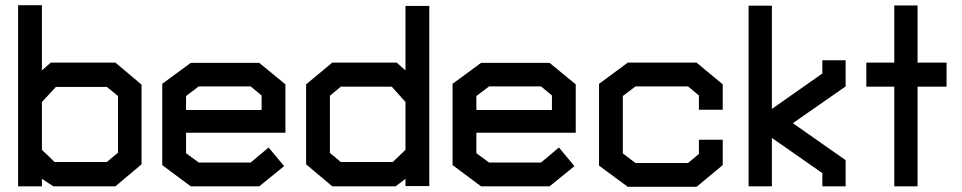

<svg xmlns="http://www.w3.org/2000/svg" viewBox="-20 -720 3718 742"><path d="M426 0H186L142 -29V0H50V-700H142V-448L176 -478H426L527 -393V-85ZM436 -349 393 -384H196L142 -326V-141L191 -94H393L436 -130Z M699 -207V-128L748 -92H949L1018 -150L1078 -78L982 0H717L607 -82V-396L717 -477H982L1083 -394V-207ZM991 -351 949 -386H748L699 -349V-295H991Z M1547 -1V-29L1509 0H1264L1163 -85V-394L1264 -478H1513L1547 -448V-697H1639V-1ZM1547 -326 1494 -385H1297L1255 -350V-129L1297 -94H1498L1547 -141Z M1821 -207V-128L1870 -92H2071L2140 -150L2200 -78L2104 0H1839L1729 -82V-396L1839 -477H2104L2205 -394V-207ZM2113 -351 2071 -386H1870L1821 -349V-295H2113Z M2672 2H2406L2295 -80V-396L2406 -478H2672L2773 -394V-296H2681V-351L2639 -386H2436L2387 -349V-127L2436 -90H2639L2681 -125V-180H2773V-82Z M2873 0V-698H2963V-299L3158 -436V-487H3248V-386L3044 -244L3248 -101V0H3158V-51L2963 -187V0Z M3526 -385V0H3436V-385H3328V-478H3436V-699H3526V-478H3638V-385Z"/></svg>

Font: Turret Road
Style: Bold
Weight: 700
Designer: Noponies
Foundry: Noponies
Version: Version 1.001; ttfautohint (v1.8)